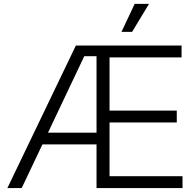

<svg xmlns="http://www.w3.org/2000/svg" viewBox="-20 -960 1001 980"><path d="M17.6 0 367.2 -727.5H906.7V-667H539.1V-395.5H882.3V-335H539.1V-60.5H911.6V0H472.7V-673.3H410.2L90.8 0ZM174.8 -223.1V-282.7H505.9V-223.1ZM600.1 -797.4 667.5 -940.4H740.7L654.3 -797.4Z"/></svg>

Font: Inter 24pt Light
Style: Regular
Weight: 300
Designer: Rasmus Andersson
Foundry: rsms
Version: Version 4.001;git-66647c0bb